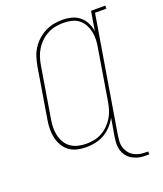

<svg xmlns="http://www.w3.org/2000/svg" viewBox="-164 -848 954 1127"><g transform="rotate(-20 313.5 -284.5)"><path d="M571 174Q553 174 535 173.5Q517 173 500 168Q483 163 467.5 154.5Q452 146 440.5 133.5Q429 121 422 105.5Q415 90 412.5 72.5Q410 55 411.5 36.5Q413 18 416 0L434 -105Q419 -78 398 -55.5Q377 -33 351 -18.5Q325 -4 296 2Q267 8 239 8Q210 8 182.5 1.5Q155 -5 133.5 -21Q112 -37 98.5 -60.5Q85 -84 79 -110.5Q73 -137 73.5 -166Q74 -195 79 -223L131 -538Q136 -565 144.5 -592Q153 -619 168.5 -643Q184 -667 206 -687Q228 -707 254 -720Q280 -733 307 -738Q334 -743 362 -743Q391 -743 419 -735.5Q447 -728 468 -710.5Q489 -693 501.5 -668Q514 -643 518 -615L538 -735H627V-716H556L437 0Q435 16 433 32Q431 48 433 63.5Q435 79 441.5 93Q448 107 457.5 118.5Q467 130 480 137.5Q493 145 508 149.5Q523 154 539 155Q555 156 571 156ZM245 -11Q269 -11 294 -15.5Q319 -20 342 -32.5Q365 -45 384 -63.5Q403 -82 416.5 -104Q430 -126 437.5 -150.5Q445 -175 449 -199L501 -514Q506 -539 507 -565Q508 -591 503 -615Q498 -639 486.5 -660.5Q475 -682 456 -697Q437 -712 412.5 -718Q388 -724 362 -724Q337 -724 312 -719.5Q287 -715 263.5 -703Q240 -691 220 -672.5Q200 -654 186 -631.5Q172 -609 164 -584.5Q156 -560 152 -535L100 -220Q95 -194 94.5 -168Q94 -142 99.5 -118Q105 -94 117.5 -72.5Q130 -51 150 -37Q170 -23 194.5 -17Q219 -11 245 -11Z"/></g></svg>

Font: Iosevka Slab ThExObl
Style: Regular
Weight: 100
Width: 7
Italic angle: -9°
Monospace: yes
Designer: Belleve Invis
Foundry: Belleve Invis
Version: Version 11.1.1; ttfautohint (v1.8.3)